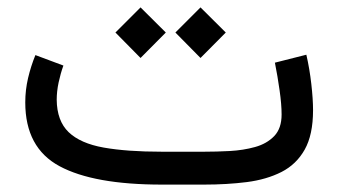

<svg xmlns="http://www.w3.org/2000/svg" viewBox="-20 -499 915 519"><path d="M531.2 0H417.5Q233.4 0 140.9 -49.8Q48.3 -99.6 48.3 -222.2Q48.3 -255.9 55.9 -288.1Q63.5 -320.3 75.7 -350.1L151.4 -321.8Q143.6 -300.3 138.4 -275.9Q133.3 -251.5 133.3 -229.5Q133.8 -172.4 165.5 -141.8Q197.3 -111.3 260.3 -100.1Q323.2 -88.9 417.5 -88.9H531.7Q564.9 -88.9 601.3 -90.8Q637.7 -92.8 669.4 -101.6Q701.2 -110.4 721.2 -131.1Q741.2 -151.9 741.2 -189.5Q741.2 -216.8 735.8 -254.6Q730.5 -292.5 723.1 -329.6L808.1 -351.1Q816.9 -313 821.5 -272.2Q826.2 -231.4 826.2 -201.2Q826.2 -134.8 803.7 -94.7Q781.2 -54.7 741 -34.2Q700.7 -13.7 647.2 -6.8Q593.8 0 531.2 0ZM522 -479 590.3 -411.1 522 -342.3 454.1 -411.1ZM359.9 -479 428.2 -411.1 359.9 -342.3 292 -411.1Z"/></svg>

Font: Vazirmatn UI
Style: Regular
Weight: 400
Designer: Saber Rastikerdar
Foundry: Saber Rastikerdar
Version: Version 33.003